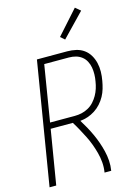

<svg xmlns="http://www.w3.org/2000/svg" viewBox="-141 -1041 782 1113"><g transform="rotate(-15 250.0 -484.0)"><path d="M13 0 134 -735H316Q343 -735 369 -729Q395 -723 415.5 -708Q436 -693 449 -671Q462 -649 468 -623.5Q474 -598 473.5 -571Q473 -544 468 -517Q464 -494 457.5 -471.5Q451 -449 439.5 -428Q428 -407 411.5 -388.5Q395 -370 374 -356.5Q353 -343 330.5 -335.5Q308 -328 285 -326Q300 -302 313.5 -277.5Q327 -253 339 -227Q351 -201 360.5 -174Q370 -147 377 -118.5Q384 -90 386 -60Q388 -30 383 0H343Q348 -31 345.5 -61Q343 -91 335.5 -119Q328 -147 318 -174Q308 -201 295 -226.5Q282 -252 268.5 -277Q255 -302 240 -326H107L53 0ZM113 -362H262Q283 -362 303 -366.5Q323 -371 342.5 -381.5Q362 -392 377 -408.5Q392 -425 402.5 -443.5Q413 -462 419.5 -482.5Q426 -503 429 -523Q433 -544 433.5 -565.5Q434 -587 430.5 -607Q427 -627 417.5 -645Q408 -663 392.5 -675Q377 -687 357.5 -692.5Q338 -698 316 -698H168ZM322 -804 297 -826 424 -968 455 -942Z"/></g></svg>

Font: Iosevka Term Curly XLt Obl
Style: Regular
Weight: 200
Italic angle: -9°
Designer: Belleve Invis
Foundry: Belleve Invis
Version: Version 32.3.0